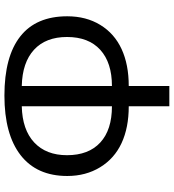

<svg xmlns="http://www.w3.org/2000/svg" viewBox="20 -784 764 843"><g transform="rotate(-90 401.5 -362.0)"><path d="M403.8 -724.1Q575.2 -724.1 663.6 -654.5Q752 -585 752 -448.2Q752 -365.2 714.1 -303.2Q676.3 -241.2 608.2 -209.7Q540 -178.2 445.8 -178.2V0H356.9V-178.2Q263.2 -178.2 195.3 -209.7Q127.4 -241.2 89.1 -304Q50.8 -366.7 50.8 -448.2Q50.8 -582 142.3 -653.1Q233.9 -724.1 403.8 -724.1ZM445.8 -252Q548.3 -252 604.7 -303.2Q661.1 -354.5 661.1 -449.2Q661.1 -542.5 605.2 -594Q549.3 -645.5 445.8 -647.9ZM356.9 -647.9Q253.9 -645.5 198 -593.3Q142.1 -541 142.1 -449.2Q142.1 -354.5 197.8 -303.2Q253.4 -252 356.9 -252Z"/></g></svg>

Font: NotoPenekeko
Style: Regular
Weight: 400
Designer: Monotype Design team
Foundry: Monotype Imaging Inc.
Version: Version 1.04